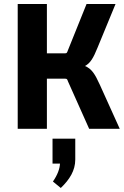

<svg xmlns="http://www.w3.org/2000/svg" viewBox="-20 -640 615 954"><path d="M304 -249C314 -249 314 -245 318 -235L423 0H575L476 -219C452 -272 435 -299 402 -312C429 -326 444 -352 465 -404L554 -620H410L317 -389C313 -379 313 -375 303 -375H213V-620H68V0H213V-249ZM282 294C326 252 354 207 354 153V49H241V173H278C277 198 266 229 243 262Z"/></svg>

Font: Gemini
Style: Regular
Weight: 700
Designer: Pushpananda Ekanayake, Sol Matas, Kosala Senevirathne
Foundry: Mooniak
Version: Version 1.000;PS 1.0;hotconv 1.0.86;makeotf.lib2.5.63406